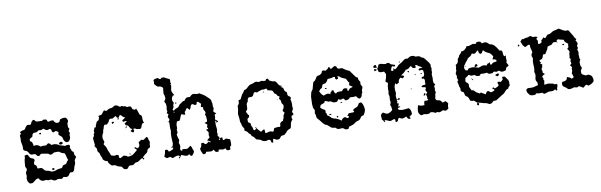

<svg xmlns="http://www.w3.org/2000/svg" viewBox="-44 -1002 4385 1402"><g transform="rotate(-10 2148.0 -301.5)"><path d="M178 -444Q180 -452 186.5 -460Q193 -468 204 -467Q208 -463 211 -457.5Q214 -452 221 -452Q231 -450 240.5 -450.5Q250 -451 261 -449Q265 -457 273.5 -456.5Q282 -456 290 -454Q294 -453 295 -449.5Q296 -446 297 -442.5Q298 -439 300 -437Q302 -435 307 -436Q316 -439 325.5 -440Q335 -441 343 -437Q345 -429 351.5 -422.5Q358 -416 368 -416Q373 -414 377.5 -418Q382 -422 387 -424Q388 -428 388 -431.5Q388 -435 392 -437Q401 -441 411 -443Q421 -445 431 -443Q438 -440 441.5 -433.5Q445 -427 447 -420Q448 -414 444 -408.5Q440 -403 439 -398Q439 -388 438.5 -377.5Q438 -367 447 -359Q445 -354 442 -350Q439 -346 439 -340Q440 -336 442 -333.5Q444 -331 446 -327Q438 -318 440.5 -306.5Q443 -295 437 -284Q434 -273 424 -267Q418 -264 411 -265Q404 -266 399 -272Q392 -280 389.5 -288.5Q387 -297 385 -306Q380 -313 373.5 -317.5Q367 -322 361 -328Q360 -333 362 -338Q364 -343 364 -349Q359 -352 354.5 -355Q350 -358 345 -360Q340 -358 333 -354Q326 -350 321 -357Q318 -359 317 -362.5Q316 -366 316 -369Q316 -372 315 -374.5Q314 -377 310 -379Q307 -382 303.5 -381.5Q300 -381 296.5 -379.5Q293 -378 289.5 -377Q286 -376 282 -378Q276 -378 271.5 -382.5Q267 -387 261 -391Q256 -392 250.5 -388Q245 -384 240 -385Q235 -384 231 -385.5Q227 -387 223 -386Q217 -382 211.5 -378Q206 -374 198 -374Q193 -374 187.5 -374Q182 -374 179 -369Q172 -365 172.5 -356.5Q173 -348 164 -344Q158 -342 152 -337Q146 -332 147 -324Q147 -317 154 -314.5Q161 -312 163 -305Q165 -300 166 -293.5Q167 -287 168 -280Q176 -280 183.5 -282Q191 -284 198 -279Q205 -277 209 -273.5Q213 -270 217 -266Q225 -269 234.5 -269Q244 -269 253 -268Q261 -267 265.5 -273.5Q270 -280 278 -280Q285 -278 289 -273.5Q293 -269 297 -264Q320 -270 342 -260Q353 -251 366.5 -248.5Q380 -246 393 -240Q406 -246 422 -244Q428 -241 429 -234Q430 -227 425 -222Q433 -207 436 -194Q438 -192 440.5 -191Q443 -190 446 -188Q450 -180 449 -171Q448 -162 455 -156Q462 -149 456.5 -143Q451 -137 449 -131Q443 -125 444.5 -117Q446 -109 444 -101Q433 -79 429 -59Q429 -53 424 -49.5Q419 -46 416 -42Q403 -42 398 -43Q390 -36 385.5 -27Q381 -18 371 -16Q364 -14 358 -16Q352 -18 345 -19Q339 -18 335.5 -12Q332 -6 325 -8Q316 -10 307.5 -11Q299 -12 290 -7Q280 -3 271 -6Q262 -9 254 -15Q249 -17 244.5 -16Q240 -15 236 -15Q228 -13 222 -17Q216 -21 209 -19Q201 -17 192 -17.5Q183 -18 176 -23Q173 -28 169 -29.5Q165 -31 165 -39Q152 -43 141.5 -35Q131 -27 121 -19Q116 -14 108.5 -14Q101 -14 94 -14Q89 -19 85 -24Q81 -29 79 -34Q78 -42 76.5 -50Q75 -58 79 -66Q82 -74 79.5 -81.5Q77 -89 79 -97Q80 -104 84.5 -108.5Q89 -113 89 -119Q90 -127 84.5 -133.5Q79 -140 81 -148Q82 -163 83.5 -178Q85 -193 90 -207Q92 -211 90 -215.5Q88 -220 92 -222Q97 -224 103.5 -224.5Q110 -225 115 -223Q118 -216 120.5 -210.5Q123 -205 128 -199Q135 -194 145 -191Q155 -188 157 -177Q154 -169 150.5 -161.5Q147 -154 149 -145Q152 -142 156 -140Q160 -138 163 -134Q165 -129 165.5 -123Q166 -117 169 -112Q177 -112 186 -112.5Q195 -113 202 -108Q208 -102 212.5 -95.5Q217 -89 225 -86Q233 -84 240.5 -83Q248 -82 255 -77Q263 -72 271.5 -72Q280 -72 289 -74Q296 -75 302 -78Q308 -81 316 -82Q322 -84 328.5 -84Q335 -84 341 -85Q345 -87 347.5 -91.5Q350 -96 352 -100Q357 -105 364.5 -106Q372 -107 378 -109Q383 -116 387 -123Q391 -130 398 -135Q393 -148 390 -162Q387 -176 382 -187Q371 -190 361.5 -194Q352 -198 344 -206Q336 -208 326.5 -207.5Q317 -207 307 -207Q300 -205 294.5 -200Q289 -195 281 -196Q275 -194 271 -199Q267 -204 261 -206Q249 -208 237 -210.5Q225 -213 212 -214Q207 -212 204 -208.5Q201 -205 198 -202Q194 -202 190.5 -201.5Q187 -201 183 -203Q179 -207 176 -211.5Q173 -216 168 -219Q159 -221 148.5 -220Q138 -219 130 -227Q123 -241 116 -248Q111 -253 104.5 -254.5Q98 -256 93 -260Q89 -263 88.5 -267.5Q88 -272 88 -276Q90 -289 87 -301.5Q84 -314 82 -327Q82 -337 83 -346.5Q84 -356 82 -366Q81 -372 85.5 -376.5Q90 -381 93 -385Q89 -389 86 -395Q94 -402 106 -405Q112 -406 117.5 -406.5Q123 -407 127 -413Q133 -427 147 -438Q155 -439 164.5 -436.5Q174 -434 178 -444ZM222 -359Q222 -365 227 -365Q232 -365 237 -365Q237 -363 236.5 -361Q236 -359 236 -357Q232 -353 228 -355Q224 -357 222 -359ZM366 -275Q373 -277 378.5 -269.5Q384 -262 376 -258Q371 -255 364 -255.5Q357 -256 353 -261Q352 -267 356.5 -270Q361 -273 366 -275ZM271 -94Q275 -94 280 -95Q285 -96 287 -93Q292 -88 286.5 -84Q281 -80 276 -83Q272 -83 272 -87.5Q272 -92 271 -94ZM238 -1Q241 -3 241.5 -1.5Q242 0 241.5 1.5Q241 3 239.5 3Q238 3 238 -1Z M775 -454Q784 -456 793.5 -463Q803 -470 814 -466Q822 -465 827 -459.5Q832 -454 840 -452Q848 -454 852 -456Q857 -454 861.5 -451.5Q866 -449 872 -450Q877 -451 880.5 -447Q884 -443 888 -441Q894 -442 901 -442.5Q908 -443 914 -441Q919 -437 920.5 -432Q922 -427 924 -422Q926 -417 932 -415.5Q938 -414 942 -411Q948 -417 952 -419Q957 -409 960 -399Q963 -389 967 -378Q968 -370 975.5 -366.5Q983 -363 984 -354Q985 -342 984.5 -330Q984 -318 992 -308Q988 -306 983 -305.5Q978 -305 976 -300Q970 -293 968 -282.5Q966 -272 955 -267Q946 -269 937 -269.5Q928 -270 921 -276Q917 -278 913 -277.5Q909 -277 905 -276Q907 -272 909 -268Q911 -264 909 -259Q907 -257 905 -253Q903 -249 898 -252Q895 -255 889 -258Q883 -261 885 -266Q889 -269 892.5 -271Q896 -273 899 -275Q892 -281 885 -284Q882 -290 880 -295Q878 -300 873 -304Q870 -309 865 -309.5Q860 -310 856 -313Q854 -317 853 -320.5Q852 -324 851 -328Q856 -330 860 -332Q864 -334 869 -336Q865 -343 859 -342.5Q853 -342 846 -340Q841 -338 840 -343Q839 -348 837 -351Q844 -356 850.5 -360Q857 -364 863 -369Q851 -371 844.5 -379Q838 -387 830 -393Q822 -391 819.5 -383.5Q817 -376 811 -374Q813 -372 813.5 -369.5Q814 -367 816 -364H804Q805 -367 806.5 -370Q808 -373 810 -375Q804 -377 800.5 -381.5Q797 -386 795 -391Q789 -389 784 -385Q779 -381 772 -378Q766 -376 758.5 -378Q751 -380 745 -374Q741 -369 739.5 -362.5Q738 -356 733 -353Q727 -348 723 -341Q718 -342 713.5 -342.5Q709 -343 704 -342Q699 -337 697 -330.5Q695 -324 693 -316Q689 -310 687.5 -303Q686 -296 685 -288Q681 -280 677.5 -273Q674 -266 674 -258Q672 -247 676 -238Q680 -229 682 -219Q680 -215 677.5 -211.5Q675 -208 673 -203Q678 -194 684 -186Q690 -178 692 -168Q695 -154 702 -141Q709 -128 712 -114Q721 -111 731 -108Q741 -105 750 -111Q755 -110 759 -108.5Q763 -107 768 -105Q767 -100 767 -89Q769 -87 771.5 -84.5Q774 -82 779 -83Q785 -85 791 -89.5Q797 -94 804 -96Q812 -93 819.5 -91.5Q827 -90 831 -83Q843 -83 855 -85.5Q867 -88 877 -96Q883 -102 891 -107.5Q899 -113 905 -120Q903 -127 896 -130.5Q889 -134 891 -140Q896 -144 901 -140Q906 -136 908 -131Q913 -133 918.5 -135Q924 -137 926 -143Q931 -150 929 -158.5Q927 -167 928 -175Q939 -179 948 -188Q953 -187 957.5 -185.5Q962 -184 967 -185Q973 -189 979 -193Q985 -197 990 -202Q1001 -197 1001 -184Q1002 -177 1006 -170Q1010 -163 1007 -155Q1005 -150 1004.5 -143Q1004 -136 1004 -130Q1005 -123 999 -120.5Q993 -118 989 -115Q981 -111 980 -102Q979 -93 972 -87Q963 -80 953.5 -73.5Q944 -67 939 -56Q941 -54 943.5 -53.5Q946 -53 949 -51Q946 -45 938 -43Q938 -45 937 -48Q936 -51 936 -53Q934 -53 932.5 -53.5Q931 -54 930 -54Q924 -50 917 -46Q910 -42 904 -37Q898 -32 890.5 -32Q883 -32 877 -30Q868 -19 855 -16Q850 -16 844.5 -17Q839 -18 834 -17Q826 -15 822 -6.5Q818 2 810 4Q804 6 798 3.5Q792 1 787 -1Q783 -6 780 -11.5Q777 -17 772 -20Q764 -23 755 -24.5Q746 -26 739 -32Q732 -39 723 -39Q714 -39 705 -40Q697 -48 689.5 -56Q682 -64 681 -76Q673 -79 666.5 -81Q660 -83 655 -88Q647 -94 646.5 -102Q646 -110 641 -117Q637 -122 636.5 -128Q636 -134 634 -139Q632 -147 627 -151Q622 -155 620 -163Q619 -168 619.5 -173Q620 -178 618 -183Q614 -188 611 -192.5Q608 -197 605 -202Q606 -204 607.5 -206.5Q609 -209 610 -210Q608 -221 607 -232.5Q606 -244 605 -255Q603 -263 609.5 -268.5Q616 -274 615 -282Q613 -288 616.5 -291.5Q620 -295 622 -299Q621 -304 619 -312Q622 -317 624.5 -322Q627 -327 627 -334Q631 -335 634 -335Q637 -335 640 -336Q638 -345 643 -353.5Q648 -362 651 -372Q656 -378 668 -383Q670 -393 675 -402Q673 -405 672.5 -407.5Q672 -410 670 -414Q683 -414 697 -420Q702 -425 706 -431.5Q710 -438 715 -443Q721 -448 728 -442.5Q735 -437 740 -442Q758 -455 775 -454ZM760 -351Q764 -354 769 -353.5Q774 -353 776 -347Q772 -343 768 -341.5Q764 -340 760 -338Q760 -341 759 -344Q758 -347 760 -351ZM852 -290Q853 -294 854 -299.5Q855 -305 862 -303Q860 -291 852 -290ZM848 -97Q848 -104 849 -107Q851 -105 853.5 -102Q856 -99 857 -96Q855 -96 852.5 -96.5Q850 -97 848 -97Z M1117 -604Q1122 -608 1129 -608.5Q1136 -609 1143 -611Q1150 -610 1154 -604.5Q1158 -599 1165 -600Q1167 -602 1169 -604Q1171 -606 1173 -608Q1179 -607 1185.5 -608Q1192 -609 1197 -605Q1205 -599 1214.5 -595.5Q1224 -592 1232 -586Q1233 -578 1231.5 -570Q1230 -562 1235 -555Q1231 -551 1229 -547Q1230 -545 1232.5 -542Q1235 -539 1233 -536Q1231 -528 1230 -521Q1229 -514 1227 -507Q1228 -496 1233 -486Q1238 -476 1244 -466H1232Q1228 -459 1224.5 -451.5Q1221 -444 1222 -436Q1220 -428 1226 -421Q1232 -414 1228 -407Q1222 -398 1223 -388Q1224 -378 1216 -370Q1212 -366 1215 -362Q1218 -358 1220 -355Q1228 -363 1237 -367Q1246 -371 1256 -375Q1262 -380 1265.5 -386.5Q1269 -393 1276 -397Q1284 -401 1291 -407.5Q1298 -414 1309 -413Q1312 -418 1316.5 -423.5Q1321 -429 1327 -433Q1333 -435 1339.5 -434.5Q1346 -434 1354 -434Q1364 -446 1376 -451Q1388 -452 1400 -448Q1412 -444 1424 -449Q1440 -440 1455 -430.5Q1470 -421 1482 -407Q1491 -401 1498 -391Q1505 -381 1504 -370Q1509 -359 1507 -348.5Q1505 -338 1509 -328Q1511 -320 1508 -314.5Q1505 -309 1503 -302Q1506 -295 1512 -291Q1518 -287 1523 -283Q1520 -281 1516.5 -279.5Q1513 -278 1509 -275Q1509 -270 1509.5 -263.5Q1510 -257 1508 -251Q1508 -249 1506.5 -245.5Q1505 -242 1507 -239Q1511 -236 1515.5 -233Q1520 -230 1525 -225Q1524 -220 1520 -218.5Q1516 -217 1512 -215Q1511 -219 1512 -226Q1513 -233 1505 -229Q1502 -201 1507 -171Q1509 -162 1505.5 -154.5Q1502 -147 1505 -139Q1507 -134 1506 -129Q1505 -124 1503 -119Q1506 -116 1508.5 -113.5Q1511 -111 1515 -109Q1513 -103 1511 -97.5Q1509 -92 1507 -87Q1513 -89 1519 -89Q1516 -95 1512 -99Q1518 -100 1523.5 -101.5Q1529 -103 1535 -103Q1536 -97 1535.5 -89.5Q1535 -82 1543 -81Q1548 -83 1553.5 -86.5Q1559 -90 1565 -88Q1577 -82 1589 -79Q1590 -68 1590.5 -56Q1591 -44 1589 -33Q1581 -29 1579 -22Q1577 -15 1580 -7Q1572 -2 1563.5 -2Q1555 -2 1549 -8Q1547 -16 1546 -19Q1540 -18 1535 -17Q1530 -16 1524 -14Q1516 -16 1508.5 -17.5Q1501 -19 1493 -18Q1493 -10 1492 -5H1471Q1467 -10 1463.5 -15Q1460 -20 1457 -25Q1445 -14 1430 -16Q1415 -18 1400 -19Q1399 -16 1397 -8Q1392 -7 1384.5 -5Q1377 -3 1374 -10Q1369 -20 1365.5 -29Q1362 -38 1361 -49Q1369 -56 1372.5 -65.5Q1376 -75 1375 -85Q1382 -88 1392 -88Q1396 -84 1398.5 -80.5Q1401 -77 1406 -75Q1413 -75 1419 -79Q1425 -83 1430 -88Q1434 -86 1437 -84.5Q1440 -83 1443 -81Q1443 -85 1445 -91H1430Q1431 -92 1433 -93.5Q1435 -95 1436 -97Q1428 -95 1424 -95Q1425 -104 1431.5 -108.5Q1438 -113 1444 -117Q1442 -125 1441 -133Q1440 -141 1443 -149Q1444 -154 1442.5 -158Q1441 -162 1438 -165Q1435 -168 1432.5 -171Q1430 -174 1430 -179Q1435 -179 1438 -179.5Q1441 -180 1445 -181Q1442 -191 1438 -197Q1440 -201 1442 -204.5Q1444 -208 1444 -212Q1441 -218 1435.5 -221Q1430 -224 1426 -229Q1431 -231 1436.5 -232Q1442 -233 1446 -236Q1448 -246 1446.5 -256Q1445 -266 1445 -275Q1444 -279 1442.5 -281.5Q1441 -284 1439 -286Q1441 -290 1443.5 -293.5Q1446 -297 1446 -302Q1446 -307 1443.5 -312Q1441 -317 1438 -321Q1433 -326 1434.5 -332Q1436 -338 1435 -344Q1430 -346 1426 -346Q1422 -346 1420 -350Q1421 -360 1426 -371Q1418 -376 1412 -383.5Q1406 -391 1396 -389Q1394 -384 1394 -379Q1394 -374 1388 -370Q1380 -368 1373 -373.5Q1366 -379 1358 -380Q1355 -376 1351 -372Q1347 -368 1346 -363Q1346 -356 1342.5 -351.5Q1339 -347 1335 -341Q1331 -346 1327.5 -350Q1324 -354 1319 -359Q1312 -354 1308 -346Q1304 -338 1297 -333Q1297 -328 1297.5 -323Q1298 -318 1298 -313Q1290 -313 1284 -315.5Q1278 -318 1271 -321Q1263 -311 1259.5 -299.5Q1256 -288 1250 -277Q1245 -276 1239.5 -275.5Q1234 -275 1229 -274Q1225 -264 1223 -255Q1221 -246 1222 -236Q1222 -233 1222.5 -229.5Q1223 -226 1221 -223Q1216 -217 1218 -209Q1220 -201 1220 -193Q1218 -190 1215.5 -187Q1213 -184 1211 -180Q1213 -170 1215 -160.5Q1217 -151 1222 -142Q1222 -135 1219.5 -129Q1217 -123 1215 -117Q1219 -112 1220 -104.5Q1221 -97 1222 -91Q1220 -84 1218.5 -78Q1217 -72 1218 -65Q1220 -62 1223.5 -60Q1227 -58 1230 -56L1233 -68Q1243 -68 1252.5 -66Q1262 -64 1270 -65Q1278 -70 1283.5 -74Q1289 -78 1295 -83Q1299 -77 1303 -70.5Q1307 -64 1306 -57Q1310 -51 1312.5 -45Q1315 -39 1312 -31Q1308 -25 1303.5 -17.5Q1299 -10 1291 -8Q1285 -10 1281.5 -14.5Q1278 -19 1276 -24Q1269 -16 1260 -15.5Q1251 -15 1243 -18Q1236 -20 1230.5 -23Q1225 -26 1218 -28Q1214 -22 1210 -16.5Q1206 -11 1203 -5Q1198 -5 1196 -11Q1201 -15 1207 -16Q1205 -18 1203.5 -22.5Q1202 -27 1198 -27Q1186 -29 1175 -24.5Q1164 -20 1153 -16Q1148 -18 1144.5 -22Q1141 -26 1136 -28Q1129 -27 1123.5 -25.5Q1118 -24 1111 -23Q1107 -26 1103 -29Q1099 -32 1094 -36Q1104 -57 1107 -83Q1111 -84 1115 -84Q1119 -84 1123 -84Q1126 -81 1128.5 -77Q1131 -73 1133 -68Q1141 -68 1149 -72Q1157 -76 1165 -79Q1167 -81 1168 -84.5Q1169 -88 1170 -91Q1166 -92 1162 -92.5Q1158 -93 1154 -94Q1156 -97 1159.5 -98Q1163 -99 1166 -100Q1168 -105 1169 -110Q1170 -115 1172 -120Q1170 -144 1169.5 -168Q1169 -192 1174 -216Q1171 -231 1172 -246.5Q1173 -262 1173 -277Q1167 -282 1159 -283Q1162 -283 1166 -283.5Q1170 -284 1172 -284Q1174 -288 1175 -291Q1176 -294 1178 -299Q1176 -304 1173.5 -308.5Q1171 -313 1169 -318Q1172 -328 1178 -337Q1174 -339 1171.5 -342Q1169 -345 1166 -347Q1168 -350 1169.5 -352.5Q1171 -355 1173 -357Q1172 -363 1171 -370Q1170 -377 1172 -382Q1175 -391 1174 -399.5Q1173 -408 1172 -416Q1170 -421 1167.5 -424.5Q1165 -428 1163 -433Q1166 -439 1170 -444Q1174 -449 1176 -456Q1174 -463 1174 -470Q1174 -477 1171 -483Q1167 -490 1168.5 -496.5Q1170 -503 1170 -510Q1169 -517 1171.5 -523.5Q1174 -530 1170 -537Q1166 -540 1161.5 -542.5Q1157 -545 1152 -548Q1148 -548 1143.5 -548Q1139 -548 1135 -549Q1128 -554 1123.5 -559.5Q1119 -565 1114 -570Q1112 -574 1113 -577.5Q1114 -581 1114 -586Q1114 -590 1113 -595.5Q1112 -601 1117 -604ZM1218 -347Q1214 -339 1223 -341Q1224 -350 1218 -347ZM1244 -413Q1249 -415 1248.5 -408.5Q1248 -402 1243 -403Q1239 -404 1240 -408Q1241 -412 1244 -413Z M1924 -466Q1927 -466 1931 -466.5Q1935 -467 1938 -467Q1940 -462 1941.5 -457.5Q1943 -453 1948 -450Q1956 -446 1964.5 -442.5Q1973 -439 1983 -440Q1994 -434 1999 -423Q2004 -412 2012 -404Q2017 -401 2023.5 -399Q2030 -397 2035 -395Q2030 -394 2025.5 -394Q2021 -394 2017 -394Q2020 -390 2024.5 -387.5Q2029 -385 2034 -382Q2038 -376 2039 -368Q2040 -360 2045 -355Q2047 -352 2050 -350Q2053 -348 2056 -346Q2058 -340 2057 -332.5Q2056 -325 2061 -319Q2065 -314 2070.5 -311.5Q2076 -309 2078 -302Q2080 -298 2077.5 -295Q2075 -292 2073 -288Q2077 -280 2077.5 -271.5Q2078 -263 2079 -254Q2079 -248 2078 -241.5Q2077 -235 2079 -229Q2081 -215 2072 -204Q2067 -198 2072 -191Q2077 -184 2076 -176Q2072 -174 2068.5 -172.5Q2065 -171 2061 -169Q2056 -154 2063 -142Q2059 -138 2055.5 -134Q2052 -130 2050 -125Q2046 -115 2044.5 -105Q2043 -95 2040 -84Q2034 -78 2025.5 -76Q2017 -74 2012 -68Q2000 -54 1986 -42Q1980 -40 1974 -40Q1968 -40 1962 -38Q1957 -35 1954 -29.5Q1951 -24 1946 -20Q1941 -17 1936 -16.5Q1931 -16 1926 -16Q1919 -18 1913 -22Q1907 -26 1900 -28Q1897 -22 1897 -15Q1897 -8 1895 0Q1893 0 1890 -1Q1887 -2 1884 -2Q1881 -7 1880.5 -14.5Q1880 -22 1873 -24Q1866 -27 1859.5 -25Q1853 -23 1846 -21Q1839 -22 1831 -22.5Q1823 -23 1817 -29Q1809 -37 1798.5 -39Q1788 -41 1777 -45Q1771 -54 1764.5 -62.5Q1758 -71 1747 -75Q1748 -86 1739 -91Q1730 -96 1726 -106Q1721 -113 1714.5 -116Q1708 -119 1703 -124Q1703 -129 1705 -137Q1701 -145 1696.5 -151.5Q1692 -158 1690 -167Q1690 -173 1687.5 -179.5Q1685 -186 1683 -191Q1683 -204 1682 -217.5Q1681 -231 1678 -244Q1678 -258 1682 -272Q1686 -286 1685 -300Q1684 -308 1689 -313Q1694 -318 1697 -325Q1699 -330 1698.5 -336.5Q1698 -343 1699 -349Q1704 -350 1709 -350.5Q1714 -351 1717 -356Q1723 -367 1727.5 -377.5Q1732 -388 1741 -396Q1744 -401 1747 -405Q1750 -409 1752 -414Q1766 -416 1775 -425Q1784 -434 1794 -442Q1803 -447 1814 -449Q1825 -451 1834 -456Q1847 -463 1861 -456Q1869 -452 1877 -456.5Q1885 -461 1894 -458Q1900 -456 1906 -455Q1912 -454 1918 -455Q1920 -457 1921 -460Q1922 -463 1924 -466ZM1877 -394Q1868 -391 1859.5 -388.5Q1851 -386 1843 -381Q1839 -383 1835 -384Q1831 -385 1827 -387Q1816 -382 1813 -371.5Q1810 -361 1799 -357Q1792 -355 1783.5 -356.5Q1775 -358 1770 -350Q1765 -345 1765.5 -337Q1766 -329 1761 -324Q1751 -313 1752 -298Q1753 -283 1749 -270Q1746 -267 1742.5 -263.5Q1739 -260 1737 -255Q1743 -249 1745.5 -240.5Q1748 -232 1756 -227Q1754 -223 1754.5 -219Q1755 -215 1752 -213Q1750 -211 1747 -209.5Q1744 -208 1742 -206Q1738 -200 1739 -192.5Q1740 -185 1740 -178Q1744 -175 1748 -173.5Q1752 -172 1756 -167Q1758 -160 1758 -154Q1758 -148 1762 -142Q1767 -135 1767.5 -125Q1768 -115 1779 -112Q1782 -116 1785.5 -119Q1789 -122 1793 -126Q1798 -117 1805.5 -109Q1813 -101 1821 -93Q1834 -103 1846 -108Q1851 -101 1849.5 -93Q1848 -85 1853 -77Q1865 -79 1877.5 -83Q1890 -87 1902 -80Q1910 -77 1914 -86Q1918 -95 1920 -102Q1925 -105 1931.5 -104.5Q1938 -104 1943 -106Q1949 -108 1955 -105.5Q1961 -103 1966 -107Q1968 -112 1968 -117.5Q1968 -123 1969 -128Q1979 -143 1993 -144Q1994 -152 1998.5 -159.5Q2003 -167 2002 -175Q2003 -183 2006.5 -189Q2010 -195 2015 -200Q2010 -205 2007 -210Q2004 -215 2003 -221Q2011 -228 2013.5 -237Q2016 -246 2016 -255Q2015 -261 2011 -265Q2007 -269 2005 -274Q2004 -279 2004 -283.5Q2004 -288 2003 -293Q2001 -297 1998 -300Q1995 -303 1992 -308Q1994 -312 1995.5 -315Q1997 -318 1999 -323Q1993 -327 1987.5 -330Q1982 -333 1980 -341Q1978 -346 1972 -348Q1966 -350 1964 -357Q1960 -361 1959 -367Q1958 -373 1953 -375Q1945 -379 1937 -380Q1929 -381 1921 -383Q1919 -388 1917.5 -392.5Q1916 -397 1910 -397Q1905 -398 1901 -395.5Q1897 -393 1892 -394Q1888 -394 1884 -395Q1880 -396 1877 -394ZM1885 -379Q1893 -382 1890 -374Q1886 -372 1884.5 -373.5Q1883 -375 1885 -379ZM1980 -303Q1983 -305 1983.5 -304Q1984 -303 1983 -301.5Q1982 -300 1981 -299.5Q1980 -299 1980 -303ZM1785 -132Q1793 -135 1792 -126Q1784 -125 1785 -132Z M2381 -463Q2384 -466 2386 -470.5Q2388 -475 2394 -472Q2396 -469 2397 -465Q2398 -461 2401 -458Q2406 -456 2409.5 -459.5Q2413 -463 2417 -465Q2423 -468 2429 -471.5Q2435 -475 2441 -470Q2446 -467 2447.5 -460Q2449 -453 2454 -451Q2461 -447 2468.5 -448.5Q2476 -450 2483 -448Q2489 -447 2492.5 -443Q2496 -439 2501 -437Q2508 -432 2514 -428.5Q2520 -425 2528 -422Q2536 -420 2539.5 -413Q2543 -406 2548 -401Q2557 -390 2564.5 -377.5Q2572 -365 2586 -360Q2584 -349 2589 -341.5Q2594 -334 2598 -326Q2598 -322 2597.5 -318.5Q2597 -315 2596 -310Q2598 -305 2601.5 -299Q2605 -293 2607 -288Q2606 -279 2601.5 -270.5Q2597 -262 2599 -253Q2601 -247 2596.5 -243Q2592 -239 2592 -233Q2592 -225 2586.5 -217.5Q2581 -210 2573 -207Q2564 -209 2558.5 -215.5Q2553 -222 2549 -229Q2532 -225 2510 -228Q2505 -230 2502 -226.5Q2499 -223 2497 -220Q2484 -211 2468 -212Q2465 -216 2462 -220.5Q2459 -225 2454 -229Q2449 -227 2443 -225Q2437 -223 2432 -223Q2428 -225 2424.5 -226.5Q2421 -228 2417 -230Q2414 -225 2411.5 -220Q2409 -215 2403 -213Q2393 -211 2384 -212Q2375 -213 2367 -220Q2360 -226 2352 -224.5Q2344 -223 2337 -228Q2328 -232 2318 -234Q2316 -231 2315.5 -228Q2315 -225 2313 -222Q2306 -219 2299.5 -216.5Q2293 -214 2287 -212Q2282 -209 2280.5 -203Q2279 -197 2277 -192Q2283 -186 2289 -181Q2295 -176 2303 -173Q2316 -165 2309 -151Q2314 -146 2316 -139.5Q2318 -133 2318 -127Q2328 -123 2334 -116.5Q2340 -110 2347 -103Q2354 -101 2360 -97.5Q2366 -94 2374 -94Q2385 -90 2395.5 -84.5Q2406 -79 2414 -71Q2418 -77 2422.5 -82.5Q2427 -88 2434 -90Q2442 -95 2448 -90Q2454 -85 2461 -82Q2466 -80 2468.5 -84.5Q2471 -89 2473 -93Q2466 -97 2461 -101Q2466 -103 2469 -107Q2472 -111 2475 -115Q2483 -116 2492 -116Q2501 -116 2511 -116Q2513 -118 2517 -120Q2515 -124 2513.5 -126.5Q2512 -129 2510 -132Q2519 -143 2533.5 -147Q2548 -151 2555 -165Q2557 -174 2565.5 -176.5Q2574 -179 2581 -176Q2597 -148 2596 -118Q2594 -109 2590.5 -101.5Q2587 -94 2582 -86Q2579 -81 2572.5 -80.5Q2566 -80 2561 -76Q2556 -69 2551.5 -62.5Q2547 -56 2540 -52Q2533 -49 2525 -47.5Q2517 -46 2512 -41Q2507 -38 2502 -34Q2497 -30 2492 -28Q2484 -25 2475.5 -22.5Q2467 -20 2460 -18Q2458 -15 2457.5 -10.5Q2457 -6 2453 -4Q2446 -2 2438 -2.5Q2430 -3 2425 -8Q2415 -18 2402.5 -16Q2390 -14 2378 -16Q2373 -17 2369.5 -20.5Q2366 -24 2363 -28Q2357 -30 2350.5 -30Q2344 -30 2337 -32Q2331 -35 2326 -39.5Q2321 -44 2316 -49Q2311 -54 2305.5 -57.5Q2300 -61 2293 -62Q2278 -73 2267.5 -88Q2257 -103 2244 -116Q2237 -124 2237 -133.5Q2237 -143 2234 -151Q2230 -159 2232.5 -166.5Q2235 -174 2235 -182Q2227 -191 2225 -203Q2223 -215 2223 -227Q2224 -241 2224 -254Q2224 -267 2225 -281Q2227 -289 2228 -295.5Q2229 -302 2231 -309Q2233 -318 2239 -324Q2245 -330 2247 -338Q2251 -349 2253 -360.5Q2255 -372 2260 -383Q2262 -388 2267.5 -389.5Q2273 -391 2275 -396Q2282 -404 2287 -414Q2292 -424 2305 -425Q2316 -426 2325.5 -434Q2335 -442 2336 -454Q2344 -456 2350.5 -454.5Q2357 -453 2365 -451Q2369 -454 2372.5 -457.5Q2376 -461 2381 -463ZM2401 -392Q2393 -390 2384.5 -389.5Q2376 -389 2367 -389Q2361 -374 2348 -362Q2341 -360 2335 -358.5Q2329 -357 2323 -355Q2319 -348 2317.5 -340Q2316 -332 2308 -328Q2302 -326 2298 -321Q2294 -316 2290 -310Q2295 -299 2301 -290.5Q2307 -282 2317 -274Q2326 -277 2335 -280.5Q2344 -284 2355 -282Q2358 -280 2361.5 -278.5Q2365 -277 2368 -275Q2369 -278 2369 -287Q2375 -289 2378 -293.5Q2381 -298 2384 -303Q2387 -301 2390.5 -299.5Q2394 -298 2396 -297Q2394 -290 2397.5 -284.5Q2401 -279 2406 -274Q2411 -274 2414.5 -278Q2418 -282 2423 -282Q2440 -285 2454 -282Q2458 -287 2460.5 -290.5Q2463 -294 2467 -297Q2481 -304 2496 -294Q2496 -290 2494.5 -285.5Q2493 -281 2497 -278Q2505 -276 2507 -284Q2511 -292 2520.5 -294.5Q2530 -297 2538 -300Q2526 -310 2516 -314Q2512 -325 2519 -335Q2511 -340 2507.5 -349.5Q2504 -359 2498 -367Q2491 -370 2484 -373Q2477 -376 2469 -380Q2464 -382 2460 -386.5Q2456 -391 2451 -394H2437Q2439 -392 2440.5 -389Q2442 -386 2444 -384Q2443 -382 2442.5 -380Q2442 -378 2441 -376Q2432 -378 2433 -371Q2431 -374 2426 -376.5Q2421 -379 2421 -384Q2422 -386 2422 -388.5Q2422 -391 2422 -393Q2411 -399 2401 -392ZM2336 -327Q2339 -326 2342.5 -326Q2346 -326 2349 -325Q2348 -319 2341 -319Q2334 -319 2336 -327ZM2428 -205Q2432 -206 2437 -205.5Q2442 -205 2442 -199Q2437 -199 2433.5 -199.5Q2430 -200 2428 -205ZM2333 -131Q2335 -135 2339 -134Q2343 -133 2348 -133V-126Q2343 -127 2339 -126.5Q2335 -126 2333 -131ZM2387 -113Q2390 -111 2392.5 -108Q2395 -105 2397 -103Q2393 -99 2390 -97Q2387 -100 2385.5 -104.5Q2384 -109 2387 -113Z M2981 -442Q2987 -447 2994.5 -447Q3002 -447 3009 -447Q3016 -446 3021 -441.5Q3026 -437 3033 -438Q3041 -438 3049 -437Q3057 -436 3063 -430Q3068 -422 3082 -420Q3093 -410 3101 -398.5Q3109 -387 3118 -376Q3120 -371 3123.5 -365Q3127 -359 3125 -354Q3122 -347 3125.5 -341.5Q3129 -336 3127 -329Q3124 -321 3125.5 -312.5Q3127 -304 3123 -296Q3120 -288 3122 -278Q3124 -266 3122.5 -254Q3121 -242 3123 -230Q3123 -225 3127 -222Q3131 -219 3134 -214Q3129 -210 3125.5 -204.5Q3122 -199 3125 -192Q3127 -184 3124.5 -176Q3122 -168 3127 -161Q3130 -155 3125.5 -150Q3121 -145 3121 -140Q3121 -130 3117.5 -119.5Q3114 -109 3121 -101Q3125 -96 3130.5 -96Q3136 -96 3141 -94Q3149 -93 3154 -86.5Q3159 -80 3164 -73Q3169 -75 3175 -76.5Q3181 -78 3186 -80Q3195 -72 3203 -61Q3201 -53 3199 -46Q3197 -39 3198 -32Q3200 -24 3194 -20Q3188 -16 3182 -13Q3176 -9 3169.5 -12Q3163 -15 3158 -18Q3148 -13 3136 -9Q3124 -5 3114 -13Q3100 -4 3090 -13Q3085 -17 3078 -17Q3071 -17 3065 -19Q3056 -10 3043.5 -9.5Q3031 -9 3020 -13Q3016 -14 3012 -13Q3008 -12 3004.5 -10.5Q3001 -9 2997.5 -9Q2994 -9 2990 -12Q2974 -25 2975.5 -45.5Q2977 -66 2983 -83Q2986 -86 2990 -83.5Q2994 -81 2998 -80Q3006 -77 3014 -77.5Q3022 -78 3030 -78Q3029 -92 3035 -108Q3043 -109 3049.5 -107.5Q3056 -106 3063 -111Q3066 -115 3058 -121Q3061 -129 3059.5 -135.5Q3058 -142 3056 -148Q3054 -154 3058.5 -157.5Q3063 -161 3066 -164Q3064 -170 3059.5 -175.5Q3055 -181 3057 -189Q3059 -192 3060.5 -195Q3062 -198 3063 -201Q3057 -208 3048.5 -207.5Q3040 -207 3033 -212Q3033 -217 3037 -221Q3043 -223 3049 -223Q3055 -223 3062 -224Q3063 -229 3063.5 -233.5Q3064 -238 3064 -243Q3062 -244 3059 -244Q3056 -244 3054 -245Q3064 -241 3064.5 -250.5Q3065 -260 3062 -265Q3059 -271 3054 -270.5Q3049 -270 3045 -270V-282Q3051 -284 3062 -286Q3067 -295 3067 -306Q3067 -317 3065 -328Q3060 -336 3052 -334.5Q3044 -333 3036 -333Q3035 -335 3033.5 -338Q3032 -341 3034 -344Q3040 -349 3047.5 -349Q3055 -349 3063 -350Q3057 -356 3050 -359.5Q3043 -363 3035 -367Q3026 -378 3014 -378Q3015 -373 3015 -368.5Q3015 -364 3015 -358Q3009 -358 3003.5 -358Q2998 -358 2992 -359Q2989 -372 2978 -376Q2972 -371 2966.5 -365.5Q2961 -360 2953 -358Q2948 -356 2943.5 -356.5Q2939 -357 2937 -352Q2929 -342 2919.5 -334.5Q2910 -327 2899 -322Q2905 -320 2910.5 -318.5Q2916 -317 2921 -312Q2919 -308 2915.5 -305Q2912 -302 2908 -298Q2904 -300 2900 -302Q2896 -304 2893 -306Q2889 -303 2885 -299.5Q2881 -296 2878 -292Q2876 -287 2875.5 -282Q2875 -277 2874 -272Q2869 -270 2864.5 -267Q2860 -264 2856 -262Q2853 -265 2847 -273Q2844 -264 2840.5 -255Q2837 -246 2838 -237Q2836 -226 2838.5 -215Q2841 -204 2839 -193Q2834 -184 2835.5 -174Q2837 -164 2838 -154Q2843 -152 2846.5 -156Q2850 -160 2855 -162Q2861 -163 2859.5 -157Q2858 -151 2858 -148Q2852 -148 2847 -149Q2842 -150 2837 -152Q2837 -145 2840 -136Q2839 -133 2835 -127Q2838 -125 2841.5 -124Q2845 -123 2848 -121Q2842 -111 2839 -101Q2843 -101 2846.5 -100.5Q2850 -100 2855 -100Q2852 -94 2846 -93Q2840 -92 2835 -90Q2835 -86 2835.5 -82.5Q2836 -79 2841 -77Q2858 -70 2877 -72Q2896 -74 2913 -76Q2928 -62 2928 -42Q2932 -31 2923.5 -24.5Q2915 -18 2907 -13Q2910 -7 2913 -4Q2913 0 2910 3Q2900 3 2894 -3.5Q2888 -10 2885 -19Q2877 -16 2869.5 -13Q2862 -10 2854 -9Q2848 -10 2842.5 -13.5Q2837 -17 2831 -19Q2828 -16 2825 -13.5Q2822 -11 2822 -6Q2821 1 2815 5Q2809 9 2802 8Q2801 3 2801.5 -3Q2802 -9 2800 -14Q2792 -17 2785.5 -13.5Q2779 -10 2771 -8Q2763 -5 2755 -9.5Q2747 -14 2739 -17Q2735 -19 2731 -19Q2727 -19 2722 -20Q2726 -16 2727 -12Q2728 -8 2722 -6Q2718 -12 2714.5 -18Q2711 -24 2705 -29Q2707 -38 2704.5 -47.5Q2702 -57 2707 -65Q2710 -70 2714 -72Q2718 -74 2722 -77Q2730 -73 2736.5 -69Q2743 -65 2751 -63Q2763 -64 2773 -69.5Q2783 -75 2792 -83Q2790 -93 2790 -103Q2790 -113 2783 -121Q2785 -128 2788.5 -134Q2792 -140 2790 -147Q2788 -153 2788 -159Q2788 -165 2789 -171.5Q2790 -178 2790 -184Q2790 -190 2787 -196Q2784 -204 2787 -212.5Q2790 -221 2789 -229Q2787 -236 2788.5 -241.5Q2790 -247 2790 -253Q2789 -259 2791.5 -265.5Q2794 -272 2795 -278Q2795 -286 2789 -289Q2783 -292 2779 -297Q2790 -323 2793 -349Q2791 -354 2788 -359.5Q2785 -365 2782 -370Q2771 -369 2761.5 -369.5Q2752 -370 2743 -375Q2741 -381 2739.5 -387Q2738 -393 2736 -400Q2747 -411 2749 -426Q2763 -433 2775.5 -428.5Q2788 -424 2802 -423Q2815 -430 2829 -426Q2831 -423 2833.5 -420Q2836 -417 2840 -414Q2847 -412 2854.5 -409.5Q2862 -407 2870 -404Q2869 -402 2868 -399Q2867 -396 2866 -393Q2861 -394 2856 -395.5Q2851 -397 2846 -399Q2841 -392 2838 -384Q2835 -376 2833 -368Q2841 -367 2849 -362Q2850 -368 2851.5 -373Q2853 -378 2854 -383Q2857 -380 2863 -372Q2870 -375 2875.5 -380Q2881 -385 2886 -390Q2892 -398 2900.5 -403Q2909 -408 2918 -413Q2926 -418 2933.5 -424.5Q2941 -431 2950 -435Q2955 -435 2959.5 -434.5Q2964 -434 2969 -434Q2972 -436 2974 -438Q2976 -440 2981 -442ZM2712 -423Q2716 -425 2720.5 -427.5Q2725 -430 2730 -428Q2732 -423 2733 -418Q2734 -413 2736 -408Q2730 -408 2723.5 -408.5Q2717 -409 2711 -410Q2711 -419 2712 -423ZM2899 -417Q2901 -419 2901.5 -422Q2902 -425 2904 -428Q2905 -424 2905.5 -421.5Q2906 -419 2907 -416Q2905 -416 2903 -416.5Q2901 -417 2899 -417ZM2713 -401Q2717 -400 2720.5 -399Q2724 -398 2729 -397Q2730 -396 2730 -394Q2730 -392 2731 -390Q2724 -386 2714 -384Q2713 -389 2713 -393Q2713 -397 2713 -401ZM2953 -345 2962 -342Q2960 -338 2958 -332Q2956 -335 2952 -338.5Q2948 -342 2953 -345ZM2999 -312Q3002 -315 3003.5 -314Q3005 -313 3005 -310.5Q3005 -308 3003.5 -306.5Q3002 -305 2999 -307ZM3041 -314Q3043 -314 3045.5 -313Q3048 -312 3050 -312Q3051 -310 3051 -305Q3050 -306 3045 -306Q3043 -308 3042.5 -310Q3042 -312 3041 -314ZM2953 -213Q2961 -217 2957 -209Q2949 -206 2953 -213ZM3036 -147Q3038 -152 3040.5 -158.5Q3043 -165 3051 -163Q3051 -155 3048 -148Q3044 -148 3041.5 -147.5Q3039 -147 3036 -147Z M3485 -465Q3490 -465 3496 -465.5Q3502 -466 3507 -464Q3513 -462 3516 -457.5Q3519 -453 3522 -449Q3529 -450 3535 -452Q3541 -454 3548 -452Q3557 -451 3563.5 -444Q3570 -437 3577 -432Q3598 -430 3611.5 -414.5Q3625 -399 3634 -382Q3636 -375 3643 -374.5Q3650 -374 3655 -372Q3660 -361 3659.5 -350Q3659 -339 3665 -328Q3669 -329 3672.5 -330Q3676 -331 3679 -332Q3674 -316 3677 -296Q3678 -291 3676.5 -288Q3675 -285 3673 -280Q3677 -274 3680 -268Q3683 -262 3686 -256Q3675 -250 3665 -243Q3663 -238 3662 -232Q3661 -226 3655 -224Q3646 -221 3635 -220Q3624 -219 3616 -227Q3610 -233 3604 -230.5Q3598 -228 3591 -226Q3586 -227 3581 -228.5Q3576 -230 3571 -231Q3568 -229 3565.5 -226.5Q3563 -224 3560 -222Q3550 -220 3538.5 -221Q3527 -222 3521 -232Q3501 -228 3477 -231Q3472 -232 3470.5 -228Q3469 -224 3467 -220Q3460 -220 3454.5 -219.5Q3449 -219 3443 -221Q3439 -223 3435.5 -226Q3432 -229 3428 -231Q3423 -231 3417.5 -230.5Q3412 -230 3407 -230Q3400 -230 3395.5 -234.5Q3391 -239 3384 -239Q3379 -233 3372 -229Q3365 -225 3359 -221Q3357 -213 3355.5 -205.5Q3354 -198 3356 -192Q3361 -187 3368 -182Q3375 -177 3375 -168Q3372 -155 3377.5 -145Q3383 -135 3388 -124Q3394 -125 3398.5 -123Q3403 -121 3407 -117Q3411 -113 3415 -108.5Q3419 -104 3424 -101Q3433 -98 3442 -91Q3448 -95 3452 -97Q3460 -91 3468 -87Q3476 -83 3485 -78Q3488 -83 3491 -89.5Q3494 -96 3501 -98Q3506 -100 3511 -96Q3516 -92 3520 -88Q3528 -84 3536 -88Q3544 -92 3552 -95Q3552 -108 3538 -108Q3542 -114 3545 -119Q3550 -117 3552.5 -114Q3555 -111 3557 -108Q3564 -110 3569.5 -113.5Q3575 -117 3581 -119Q3585 -121 3587.5 -125.5Q3590 -130 3587 -134Q3584 -138 3584.5 -142Q3585 -146 3584 -150Q3598 -155 3608 -147Q3613 -151 3616.5 -155Q3620 -159 3625 -162Q3625 -167 3624.5 -172Q3624 -177 3624 -182Q3629 -182 3634.5 -182.5Q3640 -183 3645 -180Q3649 -173 3654 -167Q3659 -161 3664 -153Q3669 -144 3668 -133.5Q3667 -123 3669 -112Q3664 -108 3659.5 -103Q3655 -98 3654 -91Q3649 -89 3644.5 -87.5Q3640 -86 3636 -83Q3628 -75 3621.5 -66.5Q3615 -58 3604 -54Q3593 -46 3580.5 -39Q3568 -32 3557 -24Q3552 -20 3545 -20.5Q3538 -21 3533 -21Q3526 -15 3519.5 -9Q3513 -3 3503 -3Q3495 -4 3489.5 -8Q3484 -12 3476 -14Q3460 -16 3445.5 -21Q3431 -26 3414 -28Q3402 -37 3391 -48Q3383 -46 3377.5 -48Q3372 -50 3365 -52Q3360 -70 3352 -82Q3348 -85 3343.5 -87.5Q3339 -90 3335 -95Q3333 -100 3332 -107Q3331 -114 3329 -119Q3326 -124 3320.5 -125Q3315 -126 3312 -131Q3307 -137 3309 -144Q3311 -151 3308 -158Q3303 -164 3303 -171.5Q3303 -179 3300 -187Q3298 -192 3297.5 -197Q3297 -202 3297 -208Q3299 -210 3305 -214Q3302 -221 3299.5 -227.5Q3297 -234 3299 -242Q3301 -247 3299 -251Q3297 -255 3295 -259Q3294 -267 3297.5 -272.5Q3301 -278 3303 -285Q3301 -296 3304.5 -306Q3308 -316 3305 -327Q3310 -330 3313.5 -332Q3317 -334 3320 -338Q3324 -343 3325 -349Q3326 -355 3327 -360Q3326 -368 3332 -372.5Q3338 -377 3340 -385Q3341 -390 3344.5 -393.5Q3348 -397 3351.5 -400Q3355 -403 3357.5 -406.5Q3360 -410 3360 -416Q3366 -418 3372 -418Q3378 -418 3383 -422Q3388 -424 3391 -427.5Q3394 -431 3398 -434Q3402 -436 3403 -441Q3404 -446 3407 -448Q3413 -448 3419 -447Q3425 -446 3430 -449Q3437 -451 3443 -453Q3449 -455 3456 -457Q3461 -457 3466 -454.5Q3471 -452 3476 -454Q3478 -456 3480 -459.5Q3482 -463 3485 -465ZM3455 -385Q3449 -383 3445 -385.5Q3441 -388 3436 -390Q3431 -378 3421.5 -371.5Q3412 -365 3401 -359Q3396 -348 3388 -340.5Q3380 -333 3375 -323Q3372 -318 3367.5 -313Q3363 -308 3363 -302Q3361 -294 3364 -288.5Q3367 -283 3369 -276Q3374 -275 3377 -274.5Q3380 -274 3384 -273Q3387 -277 3390 -281Q3393 -285 3398 -286Q3416 -291 3433.5 -287.5Q3451 -284 3468 -278Q3474 -280 3481 -283Q3488 -286 3495 -288Q3503 -290 3511.5 -288Q3520 -286 3528 -284Q3531 -288 3535 -296Q3540 -295 3544.5 -298Q3549 -301 3553 -304Q3555 -299 3554 -293Q3553 -287 3558 -285Q3563 -283 3566 -286.5Q3569 -290 3571 -292Q3577 -297 3584 -297.5Q3591 -298 3599 -300Q3603 -299 3603.5 -302.5Q3604 -306 3605 -309Q3600 -316 3592.5 -317.5Q3585 -319 3577 -321Q3580 -326 3582 -331.5Q3584 -337 3587 -342Q3583 -347 3580.5 -350.5Q3578 -354 3575 -359Q3567 -369 3555.5 -373Q3544 -377 3534 -385Q3527 -391 3521 -398Q3517 -396 3515 -392Q3513 -388 3511 -384Q3509 -379 3505 -378Q3501 -377 3496 -375Q3483 -386 3485 -404Q3475 -403 3470 -395Q3465 -387 3455 -385ZM3369 -306Q3376 -307 3375 -302Q3367 -299 3369 -306ZM3438 -287Q3441 -292 3442 -298Q3443 -304 3448 -306H3459Q3460 -303 3460.5 -299.5Q3461 -296 3462 -293Q3457 -291 3450.5 -289Q3444 -287 3438 -287ZM3400 -211Q3406 -209 3408.5 -204Q3411 -199 3413 -195Q3407 -196 3404.5 -201Q3402 -206 3400 -211ZM3576 -204Q3583 -208 3589.5 -211Q3596 -214 3604 -210V-201Q3601 -199 3598.5 -196.5Q3596 -194 3592 -192Q3586 -195 3576 -204ZM3409 -12 3412 -27Q3416 -25 3426 -21Q3423 -16 3422 -7Q3418 -9 3415 -10Q3412 -11 3409 -12Z M4080 -455Q4091 -460 4100 -453.5Q4109 -447 4119 -442Q4127 -437 4136.5 -434.5Q4146 -432 4157 -435Q4165 -427 4170 -417Q4175 -407 4181 -399Q4188 -389 4192 -378.5Q4196 -368 4206 -361Q4204 -358 4202 -355Q4200 -352 4198 -349Q4207 -342 4210 -326Q4208 -322 4206 -318.5Q4204 -315 4202 -310Q4202 -306 4203.5 -302.5Q4205 -299 4207 -294Q4205 -292 4203 -289.5Q4201 -287 4199 -285Q4201 -277 4203.5 -270Q4206 -263 4204 -256Q4202 -248 4203 -240Q4204 -232 4204 -224Q4202 -219 4204.5 -216Q4207 -213 4209 -210Q4204 -202 4200 -189Q4200 -182 4200.5 -175Q4201 -168 4202 -161Q4208 -153 4209 -147Q4208 -142 4204 -137Q4200 -132 4198 -127Q4197 -119 4198 -110.5Q4199 -102 4207 -97Q4212 -95 4217 -92Q4222 -89 4227 -87Q4232 -87 4236.5 -88Q4241 -89 4246 -90Q4255 -86 4263.5 -81Q4272 -76 4274 -66Q4280 -50 4276 -34Q4258 -15 4233 -10Q4229 -13 4223 -19Q4215 -19 4210.5 -15Q4206 -11 4201 -6Q4198 -1 4194 -2.5Q4190 -4 4186 -6Q4181 -11 4174.5 -13.5Q4168 -16 4163 -19Q4155 -10 4146 -12.5Q4137 -15 4128 -16Q4118 -14 4109 -10.5Q4100 -7 4089 -10Q4082 -10 4079 -16Q4076 -22 4070 -24Q4062 -29 4055.5 -34Q4049 -39 4046 -48Q4046 -53 4046 -57.5Q4046 -62 4048 -66Q4053 -73 4062.5 -72Q4072 -71 4079 -78Q4086 -80 4086.5 -88.5Q4087 -97 4096 -99Q4102 -94 4110 -91.5Q4118 -89 4121 -81Q4126 -83 4133 -85.5Q4140 -88 4138 -96Q4135 -106 4130 -118Q4131 -126 4134.5 -133Q4138 -140 4136 -148Q4134 -152 4136 -155.5Q4138 -159 4140 -162Q4137 -167 4134 -171.5Q4131 -176 4127 -180Q4132 -183 4137 -188Q4142 -193 4138 -199Q4134 -206 4136.5 -212Q4139 -218 4141 -224L4132 -233Q4137 -242 4136 -252.5Q4135 -263 4140 -273Q4143 -281 4137.5 -287.5Q4132 -294 4128 -301Q4131 -304 4133.5 -307Q4136 -310 4140 -313Q4136 -324 4142 -336Q4134 -344 4124.5 -351Q4115 -358 4115 -371Q4104 -374 4093.5 -376Q4083 -378 4073 -383Q4070 -379 4065.5 -377.5Q4061 -376 4061 -371Q4062 -367 4064 -364Q4066 -361 4068 -358Q4060 -365 4052 -365.5Q4044 -366 4035 -366Q4027 -357 4020 -351Q4014 -349 4007.5 -348Q4001 -347 3994 -344Q3989 -343 3988.5 -339Q3988 -335 3986 -330Q3982 -320 3975.5 -311Q3969 -302 3964 -291Q3960 -292 3957 -292Q3954 -292 3950 -293Q3945 -288 3943 -281.5Q3941 -275 3939 -268Q3935 -262 3928.5 -259Q3922 -256 3914 -255Q3914 -251 3915 -247.5Q3916 -244 3917 -241H3925Q3921 -239 3919.5 -235.5Q3918 -232 3916 -227Q3921 -226 3929 -222Q3926 -214 3925.5 -204.5Q3925 -195 3917 -190Q3923 -174 3922 -160Q3929 -155 3936 -149Q3930 -147 3924.5 -144Q3919 -141 3914 -136Q3912 -129 3917 -122.5Q3922 -116 3917 -110Q3919 -106 3923 -102Q3921 -95 3920 -87.5Q3919 -80 3918 -72Q3930 -74 3942 -75.5Q3954 -77 3966 -72Q3983 -72 3993 -62Q3998 -62 4004 -63Q4010 -64 4012 -56Q4012 -47 4007.5 -38Q4003 -29 4005 -19Q3999 -17 3996 -15Q3994 -18 3993 -21Q3992 -24 3990 -26Q3986 -24 3982 -21.5Q3978 -19 3973 -17Q3965 -16 3956.5 -17Q3948 -18 3940 -17Q3934 -14 3926.5 -12.5Q3919 -11 3912 -8Q3906 -6 3901 -10Q3896 -14 3893 -18Q3870 -15 3849 -21Q3842 -11 3831 -11Q3820 -11 3809 -13Q3800 -17 3794.5 -24.5Q3789 -32 3784 -40Q3782 -47 3781.5 -54Q3781 -61 3788 -65Q3794 -70 3802 -68.5Q3810 -67 3817 -68Q3831 -66 3844.5 -70.5Q3858 -75 3872 -78Q3871 -86 3871 -94.5Q3871 -103 3863 -110Q3859 -123 3863.5 -136Q3868 -149 3866 -162Q3864 -167 3862.5 -173Q3861 -179 3863 -184Q3866 -195 3866 -206Q3866 -217 3865 -227.5Q3864 -238 3864.5 -248.5Q3865 -259 3868 -270Q3870 -277 3867.5 -283Q3865 -289 3863 -294Q3862 -310 3873 -320Q3871 -334 3866.5 -348.5Q3862 -363 3864 -377Q3856 -382 3849 -378Q3842 -374 3834 -370Q3827 -366 3822.5 -372Q3818 -378 3813 -383Q3809 -390 3807 -397.5Q3805 -405 3800 -413Q3804 -417 3807.5 -420.5Q3811 -424 3815 -429Q3819 -429 3822 -427.5Q3825 -426 3828 -428Q3837 -433 3848 -433Q3859 -433 3869 -438Q3877 -443 3884 -438Q3891 -433 3897 -429Q3906 -431 3914 -429.5Q3922 -428 3930 -424Q3927 -421 3924 -418.5Q3921 -416 3918 -413Q3920 -408 3922.5 -404.5Q3925 -401 3927 -397Q3924 -386 3926 -373Q3939 -370 3950 -380Q3954 -383 3953 -387.5Q3952 -392 3952 -397Q3964 -401 3969 -415Q3973 -413 3976.5 -409.5Q3980 -406 3985 -408Q3992 -414 3998 -422.5Q4004 -431 4015 -430Q4022 -431 4028 -434.5Q4034 -438 4040 -442Q4049 -449 4059.5 -450Q4070 -451 4080 -455ZM3777 -381Q3775 -393 3785 -394Q3786 -391 3787 -388Q3788 -385 3788 -382Q3780 -382 3777 -381ZM4096 -340Q4100 -341 4103.5 -341.5Q4107 -342 4112 -342Q4112 -338 4110 -334Q4099 -331 4096 -340Z"/></g></svg>

Font: ErikasBuero
Style: Regular
Weight: 400
Designer: Peter Wiegel
Foundry: Peter Wiegel
Version: Version 1.006